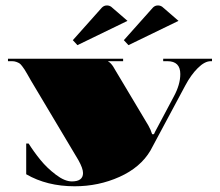

<svg xmlns="http://www.w3.org/2000/svg" viewBox="-20 -666 792 691"><path d="M438.8 -590.9 258.7 -503.5 242.1 -521.4 347 -639Q354.5 -646.4 364.9 -646.4Q373.3 -646.4 380.2 -641.6ZM622.4 -590.9 442.3 -503.5 425.7 -521.4 530.6 -639Q538 -646.4 548.5 -646.4Q556.8 -646.4 563.8 -641.6ZM74.3 -38.9V-149.5H83Q102.3 -118.9 125.7 -90.3Q149 -61.6 180.9 -37.4Q212.8 -13.1 238.6 -13.1Q278.8 -13.1 278.8 -43.3Q278.8 -59.9 262.2 -89.6L90.5 -377.6Q86.5 -384.6 79.1 -397.7Q71.7 -410.8 68.6 -415.4Q65.6 -420 59.7 -427.9Q53.8 -435.8 49.4 -438.4Q45 -441 38.2 -443.4Q31.5 -445.8 23.2 -445.8H8.7V-454.5H423.1V-445.8H369.8V-444.1Q374.6 -442.3 379.4 -436.8Q384.2 -431.4 387.7 -425.9Q391.2 -420.5 397.7 -408.9Q404.3 -397.3 409.1 -389.9L514 -214.2Q522.7 -199.3 527.5 -183.1H534.1Q535 -186.6 549.8 -213.7L605.3 -318.2Q628.9 -361.5 628.9 -399.5Q628.9 -445.8 582.2 -445.8H567.3V-454.5H743V-445.8H738.6Q716.8 -445.8 692.1 -421.3Q667.4 -396.9 646.9 -358.4L521.4 -124.1Q485.6 -63.4 410.2 -29.5Q334.8 4.4 248.7 4.4Q149 4.4 74.3 -38.9Z"/></svg>

Font: FoglihtenBlackPcs
Style: BlackPcs
Weight: 900
Version: Version 0.75